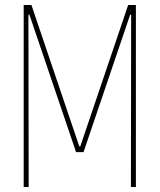

<svg xmlns="http://www.w3.org/2000/svg" viewBox="-20 -750 640 770"><path d="M75 0V-730H106L298 -163H302L494 -730H525V0H505L506 -691H502L315 -140H285L98 -691H94L95 0Z"/></svg>

Font: M PLUS Code Latin Expanded Thin
Style: Regular
Weight: 250
Width: 7
Designer: Coji Morishita
Foundry: UNDERFOREST DESIGN
Version: Version 1.002; ttfautohint (v1.8.3)